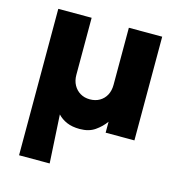

<svg xmlns="http://www.w3.org/2000/svg" viewBox="-107 -606 861 912"><g transform="rotate(15 324.0 -150.0)"><path d="M68 210V-510H232V-229.5Q232 -201 243.8 -179.5Q255.5 -158 276 -145.8Q296.5 -133.5 323.5 -133.5Q351 -133.5 371.8 -145.8Q392.5 -158 403.8 -179.5Q415 -201 415 -229.5V-510H579V0H437.5V-54Q418 -26.5 388.2 -5.8Q358.5 15 313.5 15Q276 15 249.5 3.5Q223 -8 205 -27.5L218.5 210Z"/></g></svg>

Font: Geologica Cursive
Style: Bold
Weight: 700
Designer: Sindre Bremnes, Frode Helland
Foundry: Monokrom Skriftforlag AS
Version: Version 1.010;gftools[0.9.28]